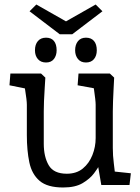

<svg xmlns="http://www.w3.org/2000/svg" viewBox="-20 -820 621 851"><path d="M260 11Q190 11 155.5 -18.5Q121 -48 110 -100.5Q99 -153 99 -221V-356Q99 -365 97 -382.5Q95 -400 91.5 -421Q88 -442 85 -459L121 -422L22 -442L26 -494H162L181 -476Q180 -455 178 -427Q176 -399 175 -372Q174 -345 174 -326V-183Q174 -125 196 -87.5Q218 -50 276 -50Q319 -50 347 -73Q375 -96 389.5 -132.5Q404 -169 404 -208V-356Q404 -365 402 -382.5Q400 -400 397 -421Q394 -442 391 -459L428 -423L324 -442L328 -494H467L486 -476Q485 -455 483.5 -427Q482 -399 481 -372Q480 -345 480 -326V-164Q480 -130 484.5 -95.5Q489 -61 492 -26L456 -63L560 -52L554 0H429L410 -111L420 -87Q414 -75 396.5 -51.5Q379 -28 346.5 -8.5Q314 11 260 11ZM361 -543Q338 -543 325.5 -558.5Q313 -574 313 -597Q313 -622 325.5 -637.5Q338 -653 361 -653Q384 -653 396.5 -638.5Q409 -624 409 -597Q409 -573 396.5 -558Q384 -543 361 -543ZM184 -543Q161 -543 148 -558Q135 -573 135 -597Q135 -623 148 -638Q161 -653 184 -653Q207 -653 219 -638.5Q231 -624 231 -597Q231 -574 219 -558.5Q207 -543 184 -543ZM265 -668 228 -700 404 -800 434 -770 300 -668ZM245 -668 111 -770 141 -800 317 -700 280 -668Z"/></svg>

Font: Andada Pro
Style: Regular
Weight: 400
Designer: Carolina Giovagnoli
Foundry: Huerta Tipografica
Version: Version 3.003